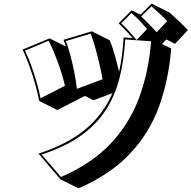

<svg xmlns="http://www.w3.org/2000/svg" viewBox="-20 -921 1058 1061"><path d="M193 -72Q360 -127 456.5 -210Q553 -293 601 -406L497 -367L449 -391L297 -313L197 -363Q182 -435 158 -510Q134 -585 105 -647L254 -709L344 -664Q341 -674 337.5 -683Q334 -692 331 -701L487 -748L587 -698Q601 -663 614 -617.5Q627 -572 638 -524Q648 -568 654 -615.5Q660 -663 663 -714L713 -711Q694 -732 675 -752.5Q656 -773 636 -792L707 -864L756 -840L818 -901L918 -851Q944 -826 969.5 -803Q995 -780 1018 -754L947 -679Q947 -679 935 -685Q923 -691 911.5 -697Q900 -703 899 -703L875 -678L926 -653Q912 -478 858.5 -331.5Q805 -185 697.5 -71Q590 43 414 120L314 70ZM904 -804Q886 -824 862.5 -845.5Q839 -867 817 -886L760 -830Q783 -809 805 -786Q827 -763 846 -743ZM793 -761Q773 -784 751 -807Q729 -830 706 -849L650 -792Q671 -773 693.5 -748Q716 -723 735 -700ZM547 -483Q539 -527 528 -573.5Q517 -620 505 -662.5Q493 -705 481 -735L344 -694Q357 -660 369 -615Q381 -570 390.5 -521.5Q400 -473 405 -430ZM317 57Q488 -17 592.5 -128.5Q697 -240 749.5 -383Q802 -526 815 -693L672 -703Q665 -586 640 -488Q615 -390 563 -310.5Q511 -231 425 -170Q339 -109 210 -67ZM339 -447Q324 -510 299.5 -577Q275 -644 249 -696L118 -641Q136 -605 152.5 -559.5Q169 -514 182.5 -467Q196 -420 204 -378Z"/></svg>

Font: Rampart One
Style: Regular
Weight: 400
Designer: Fontworks Inc.
Foundry: Fontworks Inc.
Version: Version 1.100